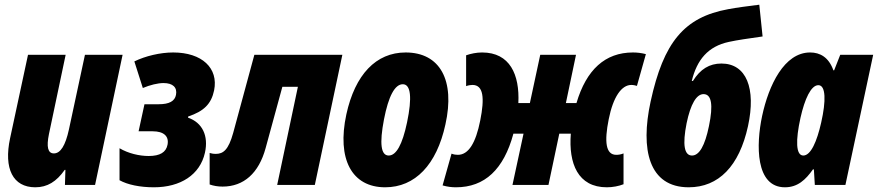

<svg xmlns="http://www.w3.org/2000/svg" viewBox="-20 -786 3731 816"><path d="M130 10C181 10 220 -14 255 -64H258L256 0H384L501 -553H341L273 -236C258 -167 237 -134 209 -134C183 -134 177 -162 188 -216L259 -553H99L23 -199C-5 -69 35 10 130 10Z M634 10C747 10 830 -43 851 -137C867 -209 840 -265 779 -286L780 -291C846 -313 878 -344 890 -402C909 -496 839 -563 716 -563C661 -563 598 -548 551 -525L587 -412C618 -425 651 -433 675 -433C715 -433 734 -414 728 -383C723 -356 699 -343 655 -343H594L569 -228H629C676 -228 699 -207 692 -171C686 -139 660 -123 612 -123C572 -123 525 -134 488 -156V-20C522 -1 575 10 634 10Z M926 7C1016 7 1080 -50 1109 -157L1180 -417H1246L1158 0H1318L1435 -553H1061L971 -221C951 -149 929 -132 897 -132C886 -132 877 -134 871 -136V-2C888 4 906 7 926 7Z M1617 10C1744 10 1836 -86 1873 -257C1915 -445 1850 -563 1704 -563C1578 -563 1489 -469 1452 -300C1411 -110 1475 10 1617 10ZM1632 -125C1599 -125 1592 -175 1612 -279C1631 -377 1658 -428 1692 -428C1726 -428 1732 -371 1710 -266C1690 -171 1664 -125 1632 -125Z M1918 10C2040 10 2121 -66 2162 -218H2205L2158 0H2311L2357 -218H2406C2396 -91 2436 10 2559 10C2584 10 2610 5 2630 -3V-134C2618 -129 2607 -128 2599 -128C2554 -128 2548 -184 2567 -279C2586 -375 2622 -425 2663 -425C2672 -425 2680 -423 2687 -421L2725 -556C2705 -561 2688 -563 2670 -563C2552 -563 2472 -490 2430 -348H2385L2428 -553H2276L2232 -348H2183C2189 -469 2147 -563 2029 -563C2005 -563 1981 -558 1961 -551V-420C1972 -424 1982 -425 1988 -425C2035 -425 2040 -369 2021 -274C2002 -178 1971 -128 1926 -128C1918 -128 1909 -129 1899 -133L1861 2C1882 8 1900 10 1918 10Z M2907 10C3034 10 3122 -80 3159 -250C3194 -411 3152 -516 3046 -516C2995 -516 2956 -492 2925 -442H2920C2942 -532 2989 -589 3078 -608C3115 -616 3158 -622 3221 -631L3207 -766C3159 -760 3112 -754 3075 -747C2888 -713 2800 -607 2745 -354C2701 -151 2737 10 2907 10ZM2921 -125C2888 -125 2880 -171 2898 -262C2915 -344 2940 -386 2970 -386C3004 -386 3012 -341 2993 -250C2976 -167 2952 -125 2921 -125Z M3316 10C3370 10 3404 -22 3435 -66H3439L3443 0H3573L3691 -553H3551L3525 -487H3522C3502 -543 3465 -563 3423 -563C3313 -563 3247 -424 3219 -293C3193 -171 3190 10 3316 10ZM3394 -125C3362 -125 3361 -190 3382 -285C3400 -366 3427 -424 3458 -424C3490 -424 3491 -357 3470 -265C3452 -185 3426 -125 3394 -125Z"/></svg>

Font: Noto Sans ExtraCondensed Black
Style: Italic
Weight: 900
Width: 2
Italic angle: -12°
Designer: Monotype Design Team
Foundry: Monotype Imaging Inc.
Version: Version 2.013